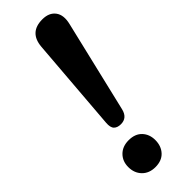

<svg xmlns="http://www.w3.org/2000/svg" viewBox="-244 -728 747 747"><g transform="rotate(-45 129.5 -354.0)"><path d="M121 -208Q102 -208 92 -218Q82 -228 84 -253L115 -640Q121 -713 193 -713Q230 -713 247.5 -689.5Q265 -666 255 -625L165 -246Q156 -208 121 -208ZM98 5Q64 5 43.5 -16Q23 -37 23 -70Q23 -102 43.5 -122.5Q64 -143 98 -143Q133 -143 152.5 -122.5Q172 -102 172 -70Q172 -37 152.5 -16Q133 5 98 5Z"/></g></svg>

Font: Nunito
Style: Bold Italic
Weight: 700
Italic angle: -9°
Designer: Vernon Adams
Foundry: Vernon Adams
Version: Version 3.601; ttfautohint (v1.8.2.53-6de2)